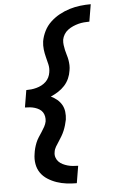

<svg xmlns="http://www.w3.org/2000/svg" viewBox="-64 -875 627 1069"><g transform="rotate(-5 250.0 -340.0)"><path d="M321 153Q292 153 264 149.5Q236 146 209.5 137Q183 128 159.5 113Q136 98 121 76.5Q106 55 101 27Q96 -1 101 -30Q103 -46 107 -61Q111 -76 117 -91Q123 -106 132 -120Q141 -134 150 -147.5Q159 -161 167 -175.5Q175 -190 178 -205Q180 -219 177.5 -232.5Q175 -246 168 -256.5Q161 -267 149.5 -274Q138 -281 125 -285Q112 -289 98 -290.5Q84 -292 70 -292L86 -388Q100 -388 114 -389.5Q128 -391 143 -395Q158 -399 171.5 -406Q185 -413 196 -423.5Q207 -434 213.5 -447.5Q220 -461 222 -475Q226 -498 221 -519.5Q216 -541 210.5 -562Q205 -583 202.5 -605Q200 -627 203 -650Q208 -679 222 -707Q236 -735 259 -756.5Q282 -778 309.5 -793Q337 -808 366.5 -817Q396 -826 426 -829.5Q456 -833 485 -833L469 -737Q454 -737 438 -735.5Q422 -734 407 -730Q392 -726 377 -719.5Q362 -713 348.5 -703Q335 -693 326.5 -679Q318 -665 315 -650Q313 -634 315 -619.5Q317 -605 320 -591Q323 -577 327.5 -563Q332 -549 334.5 -534.5Q337 -520 337.5 -505Q338 -490 335 -475Q332 -453 322.5 -431.5Q313 -410 297 -392.5Q281 -375 260.5 -362Q240 -349 219 -340Q238 -331 253.5 -318Q269 -305 279 -287.5Q289 -270 291.5 -248.5Q294 -227 291 -205Q288 -190 283.5 -174.5Q279 -159 273 -144.5Q267 -130 258.5 -115.5Q250 -101 241 -87.5Q232 -74 223.5 -60Q215 -46 213 -30Q210 -15 214.5 -1Q219 13 228.5 23Q238 33 251 39.5Q264 46 278 50Q292 54 307 55.5Q322 57 337 57Z"/></g></svg>

Font: Iosevka Oblique
Style: Bold
Weight: 700
Italic angle: -9°
Monospace: yes
Designer: Belleve Invis
Foundry: Belleve Invis
Version: Version 32.5.0; ttfautohint (v1.8.4)